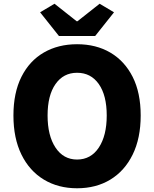

<svg xmlns="http://www.w3.org/2000/svg" viewBox="-20 -995 826 1029"><path d="M393 14Q292 14 215 -32.5Q138 -79 95 -166.5Q52 -254 52 -376Q52 -498 95 -583.5Q138 -669 215 -713.5Q292 -758 393 -758Q495 -758 571.5 -713Q648 -668 691 -583Q734 -498 734 -376Q734 -254 691 -166.5Q648 -79 571.5 -32.5Q495 14 393 14ZM393 -140Q467 -140 509.5 -204Q552 -268 552 -376Q552 -484 509.5 -544.5Q467 -605 393 -605Q320 -605 277.5 -544.5Q235 -484 235 -376Q235 -268 277.5 -204Q320 -140 393 -140ZM296 -802 195 -929 272 -975 391 -881H395L514 -975L591 -929L490 -802Z"/></svg>

Font: Source Han Sans CN Heavy
Style: Regular
Weight: 900
Designer: Ryoko NISHIZUKA 西塚涼子 (kana, bopomofo & ideographs); Paul D. Hunt (Latin, Greek & Cyrillic); Sandoll Communications 산돌커뮤니
Foundry: Adobe
Version: Version 2.000;hotconv 1.0.107;makeotfexe 2.5.65593